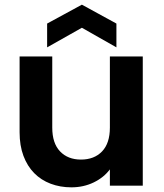

<svg xmlns="http://www.w3.org/2000/svg" viewBox="-20 -796 701 823"><path d="M592 0H451V-70Q425 -35 381.5 -14Q338 7 286 7Q238 7 197 -8.5Q156 -24 126.5 -54Q97 -84 80.5 -128Q64 -172 64 -229V-554H204V-249Q204 -182 237.5 -147Q271 -112 327 -112Q384 -112 417.5 -147Q451 -182 451 -249V-554H592ZM479 -593 331 -677 182 -593V-695L331 -776L479 -695Z"/></svg>

Font: Poppins SemiBold
Style: Regular
Weight: 600
Designer: Ninad Kale (Devanagari), Jonny Pinhorn (Latin)
Foundry: Indian Type Foundry
Version: Version 3.002 2017